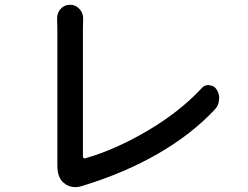

<svg xmlns="http://www.w3.org/2000/svg" viewBox="-20 -771 1040 806"><path d="M328.1 8.8Q310.5 14.6 295.9 14.6Q267.6 14.6 247.1 -3.9Q220.7 -25.4 220.7 -77.1Q220.7 -79.1 220.7 -82Q220.7 -85.9 220.7 -90.8V-650.4L219.7 -694.3Q219.7 -715.8 233.4 -732.4Q250 -751 273.9 -751Q297.9 -751 314.5 -732.4Q329.1 -715.8 329.1 -693.4L328.1 -651.4V-113.3Q328.1 -110.4 331.1 -107.9Q334 -105.5 337.9 -106.4Q463.9 -142.6 598.6 -221.7Q733.4 -300.8 826.2 -400.4Q837.9 -414.1 855.5 -414.1Q856.4 -414.1 858.4 -413.1Q877.9 -412.1 888.7 -396.5Q900.4 -378.9 900.4 -358.4Q900.4 -355.5 899.4 -352.5Q898.4 -329.1 882.8 -312.5Q784.2 -207 644.5 -126.5Q504.9 -45.9 334 6.8Q332 7.8 328.1 8.8Z"/></svg>

Font: Gen Jyuu GothicX Medium
Style: Regular
Weight: 500
Designer: Ryoko NISHIZUKA (kana &amp; ideographs); Paul D. Hunt (Latin, Greek &amp; Cyrillic); Wenlong ZHANG (bopomofo); Sandoll C
Version: Version 1.058.20140828